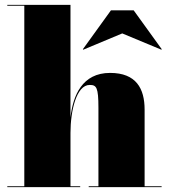

<svg xmlns="http://www.w3.org/2000/svg" viewBox="-20 -770 695 790"><path d="M10 -3.5V0H310V-3.5H270V-223C270 -314.5 294.5 -420.5 349 -420.5C377 -420.5 385 -410.5 385 -326.5V-3.5H345V0H645V-3.5H575V-319C575 -406 540 -470 433 -470C318 -470 280.5 -377 270 -287V-750H10V-746.5H80V-3.5ZM483 -632.5 644 -565.5 645.5 -567.5 530 -727.5H436.5L321 -567.5L322.5 -565.5Z"/></svg>

Font: Bodoni* 48pt Fatface
Style: Regular
Weight: 900
Version: Version 2.3